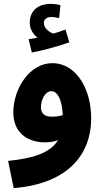

<svg xmlns="http://www.w3.org/2000/svg" viewBox="-20 -744 537 994"><path d="M339 -525 319 -591C299 -583 279 -577 256 -570C234 -578 207 -598 207 -626C207 -643 222 -656 245 -656C260 -656 273 -653 286 -650L293 -717C279 -721 260 -724 241 -724C187 -724 134 -696 134 -626C134 -594 152 -566 174 -549C162 -546 148 -544 128 -541L145 -472C213 -485 289 -507 339 -525ZM452 -133C452 -276 380 -416 251 -417C133 -417 49 -285 49 -162C49 -57 122 -7 213 -7C238 -7 260 -11 280 -18C239 49 150 76 22 89L51 230C302 210 452 81 452 -133ZM192 -189C192 -228 214 -272 246 -272C281 -272 302 -220 305 -148C286 -142 267 -140 249 -140C211 -140 192 -156 192 -189Z"/></svg>

Font: Noto Sans Arabic UI SemiCondensed Extra
Style: Regular
Weight: 800
Width: 4
Designer: Nadine Chahine - Monotype Design Team
Foundry: Monotype Imaging Inc.
Version: Version 1.900